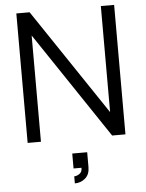

<svg xmlns="http://www.w3.org/2000/svg" viewBox="-64 -801 840 1108"><g transform="rotate(-5 356.0 -247.0)"><path d="M562.5 -135.5V-750H639.5V0H562.5L150 -615.5V0H73V-750H150ZM324 256.5V215.5Q339.5 215.5 355 204.5Q370.5 194 370 170H324V83.5H410.5V170Q410.5 211.5 385 234Q359.5 256.5 324 256.5Z"/></g></svg>

Font: Russisch Sans
Style: Regular
Weight: 400
Designer: Michael Sharanda (font) & Cristiano Sobral (main changes)
Foundry: Michael Sharanda
Version: Version 2.00;October 25, 2020;FontCreator 13.0.0.2681 64-bit